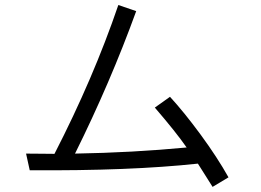

<svg xmlns="http://www.w3.org/2000/svg" viewBox="-20 -771 1040 766"><path d="M84 -158.2Q107.4 -158.2 145.5 -157.7Q183.6 -157.2 197.3 -157.2Q352.5 -459 452.1 -751L523.4 -726.6Q419.9 -441.4 279.3 -158.2Q507.8 -162.1 724.6 -182.6Q682.6 -243.2 597.7 -341.8L658.2 -384.8Q714.8 -323.2 780.8 -233.4Q846.7 -143.6 891.6 -63.5L828.1 -25.4Q818.4 -41 796.4 -75.7Q774.4 -110.4 769.5 -118.2Q498 -88.9 98.6 -91.8Z"/></svg>

Font: Gothic A1
Style: Regular
Weight: 400
Designer: HanYang I&C Co.,Ltd.
Foundry: HanYang I&C Co.,Ltd.
Version: Version 2.50